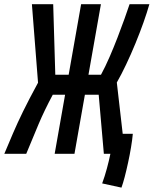

<svg xmlns="http://www.w3.org/2000/svg" viewBox="-62 -713 712 890"><path d="M191.4 0 239.7 -273.9H182.6Q144 -201.7 117.2 -138.4Q90.3 -75.2 59.6 0H-42Q-21.5 -48.8 -1.7 -95.2Q18.1 -141.6 45.2 -197Q72.3 -252.4 114.3 -329.6L85.9 -693.4H184.6L194.3 -366.7H256.3L314 -693.4H405.8L348.1 -366.7H406.2Q426.3 -403.8 445.8 -448.7Q465.3 -493.7 482.9 -539.3Q500.5 -585 514.9 -625.2Q529.3 -665.5 538.6 -693.4H630.4Q619.6 -655.3 602.8 -607.9Q585.9 -560.5 565.4 -510.7Q544.9 -460.9 522.7 -414.1Q500.5 -367.2 479.5 -330.6L506.8 -92.8H553.7Q551.3 -65.4 545.4 -30.3Q539.6 4.9 531.7 41Q523.9 77.1 515.9 107.7Q507.8 138.2 501 156.7L411.6 137.2Q423.8 104 433.6 67.6Q443.4 31.2 449.7 0H419.4L395.5 -273.9H331.5L283.2 0Z"/></svg>

Font: CaskaydiaCove NFP
Style: Italic
Weight: 400
Italic angle: -10°
Designer: Aaron Bell
Foundry: Saja Typeworks
Version: Version 2111.001; VTT 6.35;Nerd Fonts 3.1.1